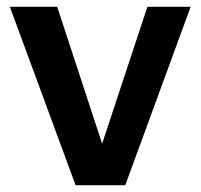

<svg xmlns="http://www.w3.org/2000/svg" viewBox="-20 -544 590 564"><path d="M202 0H348L540 -524H413L280 -122L148 -524H9Z"/></svg>

Font: FIGSv2-sans-serif
Style: Bold
Weight: 700
Designer: Matt McInerney, Pablo Impallari, Rodrigo Fuenzalida,Mirko Velimirovic
Foundry: Matt McInerney, Pablo Impallari, Rodrigo Fuenzalida
Version: Version 4.021;hotconv 1.0.109;makeotfexe 2.5.65596